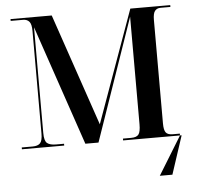

<svg xmlns="http://www.w3.org/2000/svg" viewBox="-60 -777 1099 1049"><g transform="rotate(-5 489.5 -252.0)"><path d="M774 210 903 0V-10H912V0L843 210ZM36 0H268V-10H224Q191 -10 175.5 -22.5Q160 -35 160 -79V-658L384 0H456L688 -670V-80Q688 -39 677 -24.5Q666 -10 636 -10H591V0H912V-10H864Q837 -10 826.5 -23.5Q816 -37 816 -73V-641Q816 -677 827 -690.5Q838 -704 858 -704H912V-714H693L472 -99L262 -714H36V-704H104Q126 -704 138 -690Q150 -676 150 -639V-76Q150 -37 137 -23.5Q124 -10 96 -10H36Z"/></g></svg>

Font: Noto Serif Display Semi
Style: Regular
Weight: 600
Designer: Monotype Design Team
Foundry: Monotype Imaging Inc.
Version: Version 1.900